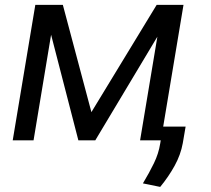

<svg xmlns="http://www.w3.org/2000/svg" viewBox="-20 -565 848 773"><path d="M348 -113.6 610.8 -545.5H718.8L627.8 0H544L613.6 -417.3L363.6 0H295.5L185.7 -425.1L115.1 0H31.2L122.2 -545.5H233ZM727.3 -55.4 715.9 11.4Q707.4 58.2 683.2 102.1Q659.1 146 625 187.5L555.4 173.3Q581 130.7 599.8 92Q618.6 53.3 625 12.8L636.4 -55.4Z"/></svg>

Font: Inter UI
Style: Italic
Weight: 400
Italic angle: -9.39999°
Designer: Rasmus Andersson
Foundry: rsms
Version: 3.2;8d6f07862